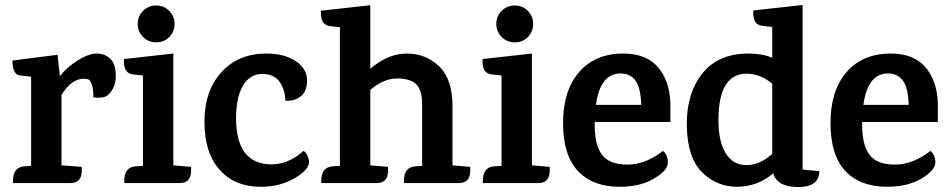

<svg xmlns="http://www.w3.org/2000/svg" viewBox="-20 -735 3817 771"><path d="M412 -352Q395 -339 355 -344Q355 -377 349 -394.5Q343 -412 336 -415.5Q329 -419 317 -419Q267 -419 227 -354V-71L308 -65Q314 0 263 0H32Q32 0 32 -8Q32 -63 76 -67L105 -69V-427L61 -432Q30 -435 30 -492L211 -515L220 -432H223Q247 -464 291.5 -492Q336 -520 368.5 -520Q401 -520 423 -499Q445 -478 445 -429.5Q445 -381 412 -352Z M702 0H479V-8Q479 -63 523 -67L554 -69V-432L515 -436Q474 -440 478 -498L676 -520V-71L747 -65Q753 0 702 0ZM681 -639Q681 -608 660 -586.5Q639 -565 607.5 -565Q576 -565 554.5 -586.5Q533 -608 533 -639Q533 -670 554.5 -691.5Q576 -713 607 -713Q638 -713 659.5 -691.5Q681 -670 681 -639Z M1050 -520Q1122 -520 1167.5 -489.5Q1213 -459 1213 -412Q1213 -365 1185 -346Q1157 -327 1126 -331Q1125 -374 1103 -406Q1081 -438 1032.5 -438Q984 -438 956 -391.5Q928 -345 928 -261Q928 -75 1071 -75Q1138 -75 1199 -129Q1209 -123 1215 -109Q1221 -95 1221 -85Q1221 -53 1162.5 -19Q1104 15 1028 15Q922 15 861.5 -53.5Q801 -122 801 -246Q801 -370 869 -445Q937 -520 1050 -520Z M1823 0H1602V-8Q1602 -63 1646 -67L1675 -69V-315Q1675 -374 1651 -397Q1627 -420 1574 -420Q1521 -420 1467 -374V-71L1538 -65Q1544 0 1493 0H1270V-8Q1270 -63 1314 -67L1345 -69V-626L1306 -630Q1265 -634 1269 -692L1467 -714V-459Q1538 -520 1614 -520Q1690 -520 1743.5 -468.5Q1797 -417 1797 -310V-71L1868 -65Q1874 0 1823 0Z M2142 0H1919V-8Q1919 -63 1963 -67L1994 -69V-432L1955 -436Q1914 -440 1918 -498L2116 -520V-71L2187 -65Q2193 0 2142 0ZM2121 -639Q2121 -608 2100 -586.5Q2079 -565 2047.5 -565Q2016 -565 1994.5 -586.5Q1973 -608 1973 -639Q1973 -670 1994.5 -691.5Q2016 -713 2047 -713Q2078 -713 2099.5 -691.5Q2121 -670 2121 -639Z M2368 -245V-234Q2368 -153 2397.5 -113.5Q2427 -74 2499.5 -74Q2572 -74 2642 -129Q2662 -114 2662 -82.5Q2662 -51 2606.5 -18Q2551 15 2468 15Q2360 15 2300.5 -48.5Q2241 -112 2241 -241.5Q2241 -371 2305.5 -445.5Q2370 -520 2483 -520Q2579 -520 2626.5 -460Q2674 -400 2672 -302V-245ZM2472 -440Q2390 -440 2373 -314H2555Q2553 -382 2532 -411Q2511 -440 2472 -440Z M3270 -48Q3270 16 3185.5 16Q3101 16 3085 -39Q3021 15 2939.5 15Q2858 15 2799 -43.5Q2740 -102 2738 -230Q2736 -358 2799.5 -439Q2863 -520 2986 -520Q3041 -520 3081 -503V-627L3042 -631Q3001 -635 3005 -693L3203 -715V-54ZM2978 -439Q2865 -439 2865 -252Q2865 -166 2894.5 -119Q2924 -72 2977.5 -72Q3031 -72 3081 -117V-399Q3033 -439 2978 -439Z M3442 -245V-234Q3442 -153 3471.5 -113.5Q3501 -74 3573.5 -74Q3646 -74 3716 -129Q3736 -114 3736 -82.5Q3736 -51 3680.5 -18Q3625 15 3542 15Q3434 15 3374.5 -48.5Q3315 -112 3315 -241.5Q3315 -371 3379.5 -445.5Q3444 -520 3557 -520Q3653 -520 3700.5 -460Q3748 -400 3746 -302V-245ZM3546 -440Q3464 -440 3447 -314H3629Q3627 -382 3606 -411Q3585 -440 3546 -440Z"/></svg>

Font: Karma
Style: Bold
Weight: 700
Designer: Joana Correia
Foundry: Indian Type Foundry
Version: Version 1.202;PS 1.0;hotconv 1.0.78;makeotf.lib2.5.61930; tt